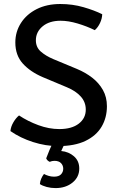

<svg xmlns="http://www.w3.org/2000/svg" viewBox="-20 -716 596 958"><path d="M32 -62Q34 -84 46.8 -105.8Q59.5 -127.5 75 -140Q118.5 -111 171.5 -91.5Q224.5 -72 276 -72Q338 -72 373 -99Q408 -126 408 -169Q408 -206.5 383.2 -234.2Q358.5 -262 314 -280.5L193.5 -331Q130.5 -358 93.5 -399.2Q56.5 -440.5 56.5 -504Q56.5 -557.5 84.5 -601.2Q112.5 -645 163 -670.5Q213.5 -696 280.5 -696Q342 -696 396.5 -680.2Q451 -664.5 490 -645Q489.5 -623.5 479.2 -601.5Q469 -579.5 453 -565.5Q413.5 -585 367.2 -598.8Q321 -612.5 282.5 -612.5Q226 -612.5 192.5 -584.5Q159 -556.5 159 -515Q159 -480.5 183.2 -459Q207.5 -437.5 245 -421.5L364 -372Q406 -354.5 439.8 -328.5Q473.5 -302.5 493.5 -267Q513.5 -231.5 513.5 -186Q513.5 -129 487 -84Q460.5 -39 406.5 -13Q352.5 13 270 13Q208 13 144.8 -7.2Q81.5 -27.5 32 -62ZM210.5 74Q216.5 57 226.8 33Q237 9 245.5 -6H307.5Q302.5 1 296 14.8Q289.5 28.5 285.5 37.5Q323 41 349.2 64Q375.5 87 375.5 125Q375.5 167.5 341.8 195Q308 222.5 257 222.5Q234 222.5 212.8 216.8Q191.5 211 179 202.5Q180 188.5 185.8 175.2Q191.5 162 199.5 152Q209 157.5 222.5 161.5Q236 165.5 249.5 165.5Q273.5 165.5 284.5 153.8Q295.5 142 295.5 126Q295.5 109.5 284.5 98Q273.5 86.5 251.5 86.5Q245.5 86.5 239.5 87.8Q233.5 89 228 91.5Q215 85.5 210.5 74Z"/></svg>

Font: Signika Negative
Style: Regular
Weight: 400
Designer: Anna Giedry
Foundry: Anna Giedry
Version: Version 2.001